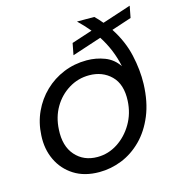

<svg xmlns="http://www.w3.org/2000/svg" viewBox="-107 -800 829 904"><g transform="rotate(-15 307.5 -348.0)"><path d="M267 12Q195 12 144.5 -20Q94 -52 68.5 -106Q43 -160 47 -226Q50 -287 74 -339Q98 -391 138.5 -430Q179 -469 231.5 -490.5Q284 -512 344 -512Q390 -512 431.5 -496Q473 -480 498 -442Q481 -525 434 -598L291 -551L302 -608L403 -641Q378 -671 348 -700H432Q451 -682 467 -662L607 -708L596 -651L499 -619Q544 -550 560.5 -476.5Q577 -403 575 -335Q572 -248 545 -183Q518 -118 474.5 -74.5Q431 -31 377.5 -9.5Q324 12 267 12ZM277 -59Q330 -59 375.5 -88.5Q421 -118 450 -167.5Q479 -217 482 -278Q486 -358 444 -399.5Q402 -441 337 -441Q283 -441 237.5 -413Q192 -385 164.5 -338Q137 -291 134 -231Q129 -151 169.5 -105Q210 -59 277 -59Z"/></g></svg>

Font: DM Sans Italic
Style: Regular
Weight: 400
Italic angle: -10°
Designer: Colophon Foundry, Jonny Pinhorn
Foundry: Colophon Foundry
Version: Version 4.004; ttfautohint (v1.8.4.7-5d5b)